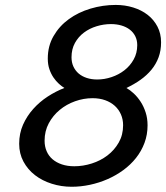

<svg xmlns="http://www.w3.org/2000/svg" viewBox="-20 -730 660 763"><path d="M275.4 -69.3Q310.1 -69.3 344.7 -80.3Q379.4 -91.3 407 -112.3Q434.6 -133.3 451.9 -163.6Q469.2 -193.8 469.2 -232.4Q469.2 -255.4 460.7 -275.1Q452.1 -294.9 436.3 -309.3Q420.4 -323.7 397.9 -331.8Q375.5 -339.8 347.7 -339.8Q312.5 -339.8 278.3 -327.6Q244.1 -315.4 217.3 -293.2Q190.4 -271 173.8 -240Q157.2 -209 157.2 -170.9Q157.2 -147.9 165.3 -129.2Q173.3 -110.4 188.7 -97.2Q204.1 -84 225.8 -76.7Q247.6 -69.3 275.4 -69.3ZM366.2 -414.1Q395 -414.1 423.3 -423.6Q451.7 -433.1 474.4 -450.7Q497.1 -468.3 511.2 -493.7Q525.4 -519 525.4 -550.8Q525.4 -570.3 517.6 -585.9Q509.8 -601.6 495.8 -612.3Q481.9 -623 462.6 -628.7Q443.4 -634.3 420.9 -634.3Q392.1 -634.3 364 -625.7Q335.9 -617.2 313.7 -600.6Q291.5 -584 277.8 -559.3Q264.2 -534.7 264.2 -502.4Q264.2 -481.9 271.7 -465.6Q279.3 -449.2 292.7 -437.7Q306.2 -426.3 325 -420.2Q343.8 -414.1 366.2 -414.1ZM264.6 12.2Q223.6 12.2 185.8 0.2Q147.9 -11.7 119.1 -33.9Q90.3 -56.2 73.2 -87.9Q56.2 -119.6 56.2 -158.7Q56.2 -199.7 71.5 -234.4Q86.9 -269 112.1 -297.1Q137.2 -325.2 169.4 -346.2Q201.7 -367.2 235.8 -380.4Q225.6 -386.7 214.1 -397Q202.6 -407.2 192.6 -421.9Q182.6 -436.5 176.3 -455.1Q169.9 -473.6 169.9 -497.1Q169.9 -547.4 192.9 -586.9Q215.8 -626.5 253.4 -653.8Q291 -681.2 339.8 -695.8Q388.7 -710.4 439.9 -710.4Q476.6 -710.4 509.5 -700.2Q542.5 -689.9 566.9 -670.9Q591.3 -651.9 605.7 -624.3Q620.1 -596.7 620.1 -562Q620.1 -528.8 610.1 -502Q600.1 -475.1 581.8 -452.9Q563.5 -430.7 538.3 -412.8Q513.2 -395 482.4 -380.4Q497.1 -372.1 512 -358.2Q526.9 -344.2 539.1 -325.4Q551.3 -306.6 558.8 -283.2Q566.4 -259.8 566.4 -231.9Q566.4 -194.8 554.2 -162.1Q542 -129.4 520.5 -102.3Q499 -75.2 470 -54Q440.9 -32.7 407.5 -18.1Q374 -3.4 337.4 4.4Q300.8 12.2 264.6 12.2Z"/></svg>

Font: Andika New Basic
Style: Italic
Weight: 400
Italic angle: -14°
Designer: Victor Gaultney, Annie Olsen, Julie Remington, Don Collingsworth, Eric Hays
Foundry: SIL International
Version: Version 5.500